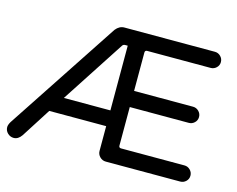

<svg xmlns="http://www.w3.org/2000/svg" viewBox="-96 -827 1208 977"><g transform="rotate(15 508.0 -339.0)"><path d="M1 -39.1Q1 -50.8 10.7 -67.4L400.4 -658.2Q419.9 -682.6 446.3 -682.6H922.9Q940.4 -682.6 953.1 -669.9Q965.8 -657.2 965.8 -639.6Q965.8 -622.1 953.1 -609.9Q940.4 -597.7 922.9 -597.7H588.9Q577.1 -597.7 577.1 -585.9V-383.8H887.7Q905.3 -383.8 918 -371.1Q930.7 -358.4 930.7 -340.8Q930.7 -323.2 918 -311Q905.3 -298.8 887.7 -298.8H577.1V-95.7Q577.1 -84 588.9 -84H922.9Q940.4 -84 953.1 -71.3Q965.8 -58.6 965.8 -41Q965.8 -23.4 953.1 -11.2Q940.4 1 922.9 1H531.2Q512.7 1 499.5 -12.2Q486.3 -25.4 486.3 -43.9V-173.8H186.5L87.9 -19.5Q70.3 5.9 46.9 5.9Q28.3 5.9 14.6 -7.3Q1 -20.5 1 -39.1ZM486.3 -256.8V-597.7H472.7Q462.9 -597.7 458 -589.8L241.2 -256.8Z"/></g></svg>

Font: jf-openhuninn-2.0
Style: Regular
Weight: 400
Designer: [Kosugi Maru]
Designed by MOTOYA      

[Varela Round]
Joe Prince (Latin component); Avraham Cornfeld (Hebrew component)
Foundry: justfont CO.,LTD.
Version: 2.0